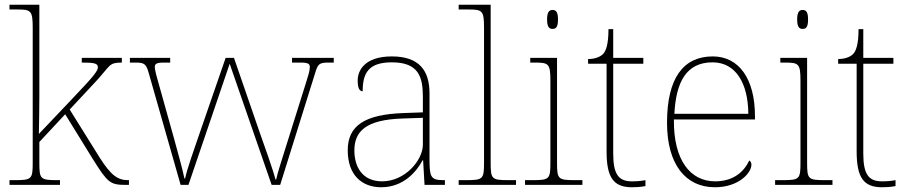

<svg xmlns="http://www.w3.org/2000/svg" viewBox="-20 -780 3825 810"><path d="M20 0H233V-20H223C150 -20 146 -24 146 -94V-181L255 -298L371 -110C434 -9 445 0 510 0H524V-20H520C477 -20 448 -40 400 -116L274 -318L385 -437C447 -504 438 -516 494 -516V-536H325V-516C372 -516 393 -514 393 -497C393 -483 383 -466 294 -373L144 -215C145 -272 146 -322 146 -374V-760H20V-740H51C111 -740 118 -736 118 -662V-94C118 -24 114 -20 41 -20H20Z M610 -463 742 0H775L949 -511L1126 0H1162L1308 -467C1321 -510 1325 -516 1366 -516H1388V-536H1212V-516H1249C1283 -516 1287 -509 1287 -496C1287 -481 1279 -456 1270 -428L1200 -205C1175 -124 1152 -56 1145 -23H1142C1133 -61 1092 -175 1075 -223L967 -536H932L818 -206C801 -157 767 -60 761 -27H758C752 -60 726 -152 713 -200L650 -425C644 -445 633 -485 633 -496C633 -509 637 -516 671 -516H698V-536H528V-516H551C592 -516 597 -510 610 -463Z M1588 10C1686 10 1740 -61 1763 -104H1765L1771 0H1857V-20H1850C1796 -20 1792 -35 1792 -110V-386C1792 -481 1750 -542 1633 -542C1518 -542 1489 -482 1489 -441C1489 -409 1496 -395 1510 -395C1510 -471 1534 -517 1633 -517C1746 -517 1764 -456 1764 -371V-306L1681 -303C1520 -297 1447 -251 1447 -146C1447 -39 1509 10 1588 10ZM1592 -15C1508 -15 1475 -77 1475 -145C1475 -225 1522 -275 1678 -280L1764 -283V-170C1764 -104 1689 -15 1592 -15Z M1915 0H2157V-20H2127C2054 -20 2050 -24 2050 -94V-760H1915V-740H1955C2015 -740 2022 -736 2022 -662V-94C2022 -24 2018 -20 1945 -20H1915Z M2311 -658C2326 -658 2334 -666 2334 -698C2334 -729 2326 -738 2311 -738C2297 -738 2288 -729 2288 -698C2288 -666 2297 -658 2311 -658ZM2195 0H2437V-20H2407C2334 -20 2330 -24 2330 -94V-536H2217V-516H2235C2295 -516 2302 -512 2302 -438V-94C2302 -24 2298 -20 2225 -20H2195Z M2646 10C2664 10 2682 9 2703 5V-20C2682 -16 2667 -15 2645 -15C2589 -15 2567 -46 2567 -132V-511H2694V-536H2567V-657H2547C2547 -592 2536 -563 2523 -551C2510 -539 2489 -531 2461 -531V-511H2539V-141C2539 -30 2569 10 2646 10Z M2996 10C3097 10 3150 -51 3150 -85C3150 -94 3147 -99 3141 -103C3118 -54 3073 -15 2997 -15C2893 -15 2821 -103 2823 -276H3165V-290C3165 -448 3097 -542 2987 -542C2863 -542 2794 -451 2794 -262C2794 -87 2872 10 2996 10ZM3137 -300H2825C2832 -432 2874 -517 2986 -517C3084 -517 3136 -429 3137 -300Z M3366 -658C3381 -658 3389 -666 3389 -698C3389 -729 3381 -738 3366 -738C3352 -738 3343 -729 3343 -698C3343 -666 3352 -658 3366 -658ZM3250 0H3492V-20H3462C3389 -20 3385 -24 3385 -94V-536H3272V-516H3290C3350 -516 3357 -512 3357 -438V-94C3357 -24 3353 -20 3280 -20H3250Z M3701 10C3719 10 3737 9 3758 5V-20C3737 -16 3722 -15 3700 -15C3644 -15 3622 -46 3622 -132V-511H3749V-536H3622V-657H3602C3602 -592 3591 -563 3578 -551C3565 -539 3544 -531 3516 -531V-511H3594V-141C3594 -30 3624 10 3701 10Z"/></svg>

Font: Noto Serif Sinhala Thin
Style: Regular
Weight: 100
Designer: Jelle Bosma - Monotype Design Team
Foundry: Monotype Imaging Inc.
Version: Version 2.007